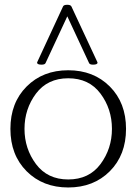

<svg xmlns="http://www.w3.org/2000/svg" viewBox="-20 -788 582 819"><path d="M396 -521Q396 -512.2 377 -512.2Q362.8 -512.2 359.9 -519L267.1 -718.3L174.3 -519Q171.4 -512.2 157.2 -512.2Q138.2 -512.2 138.2 -521Q138.2 -522.9 139.2 -523.9L249 -760.7Q252 -767.6 267.1 -767.6Q281.2 -767.6 284.7 -760.3L395 -523.9Q396 -522 396 -521ZM271 -488.3Q379.4 -488.3 448.5 -418.9Q517.6 -349.6 517.6 -238.3Q517.6 -127 448.5 -57.6Q379.4 11.7 271 11.7Q162.6 11.7 93.5 -57.6Q24.4 -127 24.4 -238.3Q24.4 -349.6 93.5 -418.9Q162.6 -488.3 271 -488.3ZM271 -454.1Q182.6 -454.1 133.5 -388.7Q84.5 -323.2 84.5 -238.3Q84.5 -153.8 133.5 -88.1Q182.6 -22.5 271 -22.5Q359.9 -22.5 408.7 -88.1Q457.5 -153.8 457.5 -238.3Q457.5 -323.2 408.7 -388.7Q359.9 -454.1 271 -454.1Z"/></svg>

Font: Gayathri Thin
Style: Regular
Weight: 100
Designer: Binoy Dominic <binoy.domenic@gmail.com>
Foundry: SMC
Version: Version 1.000